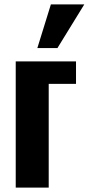

<svg xmlns="http://www.w3.org/2000/svg" viewBox="-20 -859 406 879"><path d="M52 0V-578H328V-475H203V0ZM151 -639 213 -839H366L243 -639Z"/></svg>

Font: Oswald SemiBold
Style: Regular
Weight: 600
Designer: Vernon Adams
Foundry: Vernon Adams
Version: Version 4.100; ttfautohint (v1.8.1.43-b0c9)